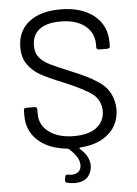

<svg xmlns="http://www.w3.org/2000/svg" viewBox="-60 -754 705 985"><g transform="rotate(-5 293.0 -261.0)"><path d="M530.8 -175.8Q530.8 -97.2 477.1 -48.3Q423.3 0.5 328.1 6.8Q324.2 7.8 323.7 9.8Q323.2 11.7 326.2 14.2Q374 55.7 374 103Q374 115.7 371.1 126Q355.5 186 285.2 186Q268.1 186 246.1 181.2Q234.4 178.2 235.8 166L238.8 149.9Q240.2 137.2 253.9 140.1Q269.5 142.1 272 142.1Q294.4 142.1 308.1 130.4Q321.8 118.7 321.8 95.2Q321.8 54.7 268.1 8.8L262.2 6.8Q167 -2.4 112.1 -52.2Q57.1 -102.1 57.1 -179.2V-207Q57.1 -220.2 69.8 -220.2H112.8Q126 -220.2 126 -207V-183.1Q126 -125.5 174.3 -89.8Q222.7 -54.2 303.2 -54.2Q378.9 -54.2 419.4 -85.9Q460 -117.7 460 -172.9Q457 -225.1 420.9 -255.1Q384.8 -285.2 275.9 -331.1Q193.4 -364.3 155 -386.2Q116.7 -408.2 92.8 -441.9Q66.9 -476.6 66.9 -530.8Q66.9 -614.3 125.5 -661.1Q184.1 -708 287.1 -708Q397 -708 460.9 -656.5Q524.9 -605 524.9 -518.1V-499Q524.9 -485.8 512.2 -485.8H467.8Q455.1 -485.8 455.1 -499V-514.2Q455.1 -573.2 409.2 -609.6Q363.3 -646 283.2 -646Q211.9 -646 174.6 -617.2Q137.2 -588.4 137.2 -533.2Q137.2 -498.5 155 -474.9Q172.9 -451.2 209 -433.1Q234.9 -419.4 314 -387.2Q361.3 -367.2 390.9 -353Q420.4 -338.9 449.2 -319.8Q478 -300.8 493.7 -281.2Q509.3 -261.7 519.3 -235.4Q529.3 -209 530.8 -175.8Z"/></g></svg>

Font: Barlow
Style: Regular
Weight: 400
Designer: Jeremy Tribby
Foundry: Jeremy Tribby
Version: Version 1.101